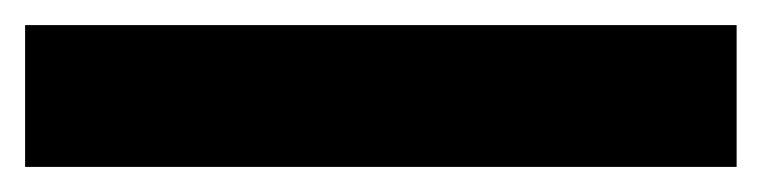

<svg xmlns="http://www.w3.org/2000/svg" viewBox="-20 7 607 153"><path d="M0 140V27H567V140Z"/></svg>

Font: Bricolage Grotesque 72pt SemiBold
Style: Regular
Weight: 600
Version: Version 1.001;gftools[0.9.33.dev8+g029e19f]